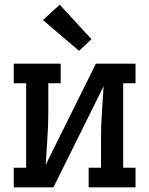

<svg xmlns="http://www.w3.org/2000/svg" viewBox="-20 -803 640 823"><path d="M39 0V-84H92V-446H39V-530H240V-446H187V-318Q187 -263 183 -207.5Q179 -152 176 -97L391 -530H561V-446H508V-84H561V0H360V-84H413V-212Q413 -267 417 -322.5Q421 -378 424 -433L209 0ZM319 -585 164 -717 236 -783 372 -635Z"/></svg>

Font: Iosevka Curly Slab MdEx
Style: Regular
Weight: 500
Width: 7
Monospace: yes
Designer: Belleve Invis
Foundry: Belleve Invis
Version: Version 11.1.0; ttfautohint (v1.8.3)